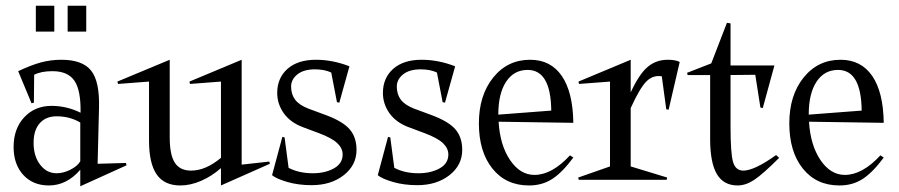

<svg xmlns="http://www.w3.org/2000/svg" viewBox="-20 -632 3161 675"><path d="M27.8 -115.2Q27.8 -179.7 65.2 -219.7Q102.5 -259.8 161.1 -259.8Q214.4 -259.8 263.2 -235.8Q264.6 -314.5 241.7 -348.1Q218.8 -381.8 164.1 -381.8Q124.5 -381.8 100.1 -369.1L99.1 -271L90.8 -269L43.9 -381.8Q89.4 -403.3 124 -412.6Q158.7 -421.9 195.8 -421.9Q270 -421.9 300.3 -383.8Q330.6 -345.7 328.1 -253.9L323.2 -56.2L422.9 -59.1L424.8 -50.8L262.2 22.9V-35.2Q214.4 20 151.9 20Q95.7 20 61.8 -17.1Q27.8 -54.2 27.8 -115.2ZM98.1 -129.9Q98.1 -83 121.1 -53Q144 -22.9 179.2 -22.9Q202.6 -22.9 227.5 -35.4Q252.4 -47.9 262.2 -64.9V-201.2Q225.6 -223.1 179.2 -223.1Q141.1 -223.1 119.6 -198.7Q98.1 -174.3 98.1 -129.9ZM106 -521V-611.8H170.9V-521ZM217.8 -521V-611.8H283.2V-521Z M392.6 -345.2 576.7 -421.9V-148.9Q576.7 -87.9 594.5 -60.1Q612.3 -32.2 651.9 -32.2Q703.1 -32.2 756.8 -77.1V-345.2L647.9 -336.9L646 -345.2L829.6 -421.9V-53.2L926.8 -64L928.7 -56.2L756.8 20V-41Q724.1 -12.2 686.8 3.9Q649.4 20 613.8 20Q557.6 20 530.8 -18.8Q503.9 -57.6 503.9 -138.2V-345.2L395 -336.9Z M936.5 -16.1 972.7 -150.9 980.5 -148.9 994.6 -42Q1030.8 -22.9 1079.6 -22.9Q1123 -22.9 1153.8 -40Q1184.6 -57.1 1184.6 -88.9Q1184.6 -110.8 1165.5 -128.9Q1146.5 -147 1100.6 -164.1L1044.4 -185.1Q1000.5 -201.7 977.5 -234.1Q954.6 -266.6 954.6 -305.2Q954.6 -357.9 990.7 -389.9Q1026.9 -421.9 1090.8 -421.9Q1149.4 -421.9 1208.5 -398.9L1172.9 -271L1164.6 -272.9L1144.5 -377Q1121.1 -388.2 1087.4 -388.2Q1047.4 -388.2 1025.4 -370.4Q1003.4 -352.5 1003.4 -328.1Q1003.4 -300.3 1017.6 -281.5Q1031.7 -262.7 1064.5 -250L1126.5 -227.1Q1185.5 -205.1 1209.5 -177.2Q1233.4 -149.4 1233.4 -105Q1233.4 -51.3 1188.5 -16.1Q1143.6 19 1075.7 19Q1028.8 19 990.2 7.8Q951.7 -3.4 936.5 -16.1Z M1308.1 -16.1 1344.2 -150.9 1352.1 -148.9 1366.2 -42Q1402.3 -22.9 1451.2 -22.9Q1494.6 -22.9 1525.4 -40Q1556.2 -57.1 1556.2 -88.9Q1556.2 -110.8 1537.1 -128.9Q1518.1 -147 1472.2 -164.1L1416 -185.1Q1372.1 -201.7 1349.1 -234.1Q1326.2 -266.6 1326.2 -305.2Q1326.2 -357.9 1362.3 -389.9Q1398.4 -421.9 1462.4 -421.9Q1521 -421.9 1580.1 -398.9L1544.4 -271L1536.1 -272.9L1516.1 -377Q1492.7 -388.2 1459 -388.2Q1418.9 -388.2 1397 -370.4Q1375 -352.5 1375 -328.1Q1375 -300.3 1389.2 -281.5Q1403.3 -262.7 1436 -250L1498 -227.1Q1557.1 -205.1 1581.1 -177.2Q1605 -149.4 1605 -105Q1605 -51.3 1560.1 -16.1Q1515.1 19 1447.3 19Q1400.4 19 1361.8 7.8Q1323.2 -3.4 1308.1 -16.1Z M1918 -243.2Q1916.5 -386.2 1835 -386.2Q1786.6 -386.2 1759.3 -344.7Q1731.9 -303.2 1731.9 -230V-229ZM1663.6 -198.2Q1663.6 -296.9 1713.9 -359.4Q1764.2 -421.9 1843.8 -421.9Q1916 -421.9 1955.1 -365Q1994.1 -308.1 1995.6 -200.2L1732.9 -204.1Q1737.8 -121.6 1773.2 -69.3Q1808.6 -17.1 1858.9 -17.1Q1920.4 -17.1 1983.9 -85.9L1995.6 -78.1Q1957 -25.9 1921.6 -2.9Q1886.2 20 1839.8 20Q1758.8 20 1711.2 -39.3Q1663.6 -98.6 1663.6 -198.2Z M2197.3 -46.9 2325.7 -7.8 2323.7 0H2014.6L2012.7 -7.8L2124.5 -46.9V-345.2L2015.6 -336.9L2013.7 -345.2L2197.3 -421.9V-307.1Q2227.1 -371.6 2256.8 -396.7Q2286.6 -421.9 2327.6 -421.9Q2355.5 -421.9 2369.6 -414.1L2330.6 -246.1L2322.3 -248L2306.6 -363.8Q2274.9 -368.7 2252 -345.2Q2229 -321.8 2197.3 -252Z M2395.5 -376 2480.5 -409.2 2535.6 -551.8 2548.3 -549.8V-401.9H2702.6L2661.6 -252L2653.3 -253.9L2635.3 -369.1L2548.3 -368.2V-187Q2548.3 -93.3 2557.1 -62.7Q2565.9 -32.2 2593.3 -32.2Q2631.8 -32.2 2708.5 -86.9L2719.2 -77.1Q2661.1 -19 2631.3 0.5Q2601.6 20 2573.2 20Q2523.9 20 2500.2 -20Q2476.6 -60.1 2476.6 -143.1V-368.2H2397.5Z M3009.3 -243.2Q3007.8 -386.2 2926.3 -386.2Q2877.9 -386.2 2850.6 -344.7Q2823.2 -303.2 2823.2 -230V-229ZM2754.9 -198.2Q2754.9 -296.9 2805.2 -359.4Q2855.5 -421.9 2935.1 -421.9Q3007.3 -421.9 3046.4 -365Q3085.4 -308.1 3086.9 -200.2L2824.2 -204.1Q2829.1 -121.6 2864.5 -69.3Q2899.9 -17.1 2950.2 -17.1Q3011.7 -17.1 3075.2 -85.9L3086.9 -78.1Q3048.3 -25.9 3012.9 -2.9Q2977.5 20 2931.2 20Q2850.1 20 2802.5 -39.3Q2754.9 -98.6 2754.9 -198.2Z"/></svg>

Font: Halibut Cnd
Style: Regular
Weight: 400
Width: 3
Designer: Matteo Maggi
Foundry: Collletttivo
Version: Version 3.080 | FøM Fix